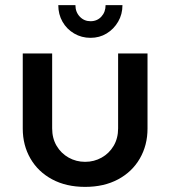

<svg xmlns="http://www.w3.org/2000/svg" viewBox="-20 -719 666 751"><path d="M313 12Q239 12 184 -17.5Q129 -47 99 -99Q69 -151 69 -216V-510H184V-217Q184 -178 201.5 -148.5Q219 -119 248.5 -102.5Q278 -86 313 -86Q348 -86 377.5 -102.5Q407 -119 424.5 -148.5Q442 -178 442 -217V-510H557V-216Q557 -151 527 -99Q497 -47 442 -17.5Q387 12 313 12ZM334 -571Q299 -571 270 -588Q241 -605 224.5 -634Q208 -663 208 -699H275Q275 -672 292 -654Q309 -636 334 -636Q360 -636 376.5 -654Q393 -672 393 -699H459Q459 -663 442 -634Q425 -605 397 -588Q369 -571 334 -571Z"/></svg>

Font: MuseoModerno Thin Medium
Style: Regular
Weight: 500
Version: Version 1.003